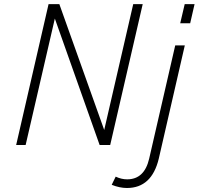

<svg xmlns="http://www.w3.org/2000/svg" viewBox="-20 -710 973 940"><path d="M632.3 -689.9H678.7L519.5 0H467.8L248.5 -619.1L105.5 0H59.1L217.8 -689.9H270.5L490.2 -73.7ZM884.3 -689.9H932.6L911.1 -596.2H862.3ZM710.4 66.4 837.9 -487.8H884.8L757.3 66.9Q722.7 210.4 601.6 210.4Q565.9 210.4 526.9 194.8L546.4 154.8Q574.2 168 602.5 168Q687 168 710.4 66.4Z"/></svg>

Font: HK Grotesk Light Legacy Italic
Style: Regular
Weight: 300
Italic angle: -13°
Designer: Alfredo Marco Pradil
Foundry: Hanken Design Co.
Version: Version 2.022;PS 002.022;hotconv 1.0.88;makeotf.lib2.5.64775